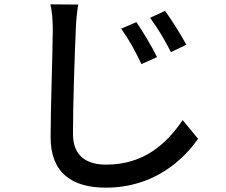

<svg xmlns="http://www.w3.org/2000/svg" viewBox="-20 -800 1040 884"><path d="M340 -779 212 -780C220 -746 223 -705 223 -664C223 -567 213 -310 213 -168C213 -1 315 64 467 64C691 64 825 -66 892 -161L821 -247C749 -141 645 -42 469 -42C382 -42 316 -78 316 -184C316 -322 324 -553 329 -664C330 -700 334 -741 340 -779ZM740 -750 671 -718C706 -671 738 -617 767 -560L838 -594C814 -639 767 -713 740 -750ZM608 -698 538 -668C573 -619 604 -563 631 -505L703 -537C680 -585 635 -659 608 -698Z"/></svg>

Font: DAIFUKU Sans JP Medium
Style: Regular
Weight: 500
Designer: Original font ‘Source Han Sans JP’ : Ryoko NISHIZUKA  (kana, bopomofo & ideographs); Paul D. Hunt (Latin, Greek & Cyrill
Foundry: Daifuku
Version: Version 1.000